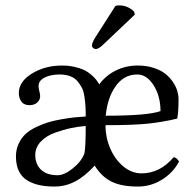

<svg xmlns="http://www.w3.org/2000/svg" viewBox="-20 -682 727 712"><path d="M110.8 -106.9Q110.8 -73.2 132.1 -52.7Q153.3 -32.2 193.8 -32.2Q218.3 -32.2 250 -57.6Q281.7 -83 293 -112.8Q297.9 -136.7 297.9 -214.8Q271.5 -212.9 243.4 -207Q215.3 -201.2 183.3 -189.7Q151.4 -178.2 131.1 -156.7Q110.8 -135.3 110.8 -106.9ZM372.1 -252.9Q528.3 -252.9 575.2 -270Q575.2 -325.2 549.8 -365.5Q524.4 -405.8 488.8 -405.8Q439.9 -405.8 409.2 -362.8Q378.4 -319.8 372.1 -252.9ZM39.1 -102.1Q39.1 -127.4 49.1 -148.9Q59.1 -170.4 74.5 -184.8Q89.8 -199.2 113.3 -210.4Q136.7 -221.7 158.4 -228.3Q180.2 -234.9 208 -239.7Q235.8 -244.6 255.1 -246.6Q274.4 -248.5 297.9 -250Q297.9 -272.5 296.9 -287.8Q295.9 -303.2 293.2 -323Q290.5 -342.8 283.9 -356Q277.3 -369.1 266.8 -381.3Q256.3 -393.6 239.5 -399.7Q222.7 -405.8 200.2 -405.8Q168.5 -405.8 145.8 -394.5Q123 -383.3 123 -362.8Q123 -354 126 -343.3Q128.9 -332.5 128.9 -325.2Q128.9 -312 118.2 -302Q107.4 -292 89.8 -292Q68.8 -292 59.3 -305.4Q49.8 -318.8 49.8 -336.9Q49.8 -379.4 98.4 -409.2Q147 -439 210 -439Q220.2 -439 230.2 -438.2Q240.2 -437.5 258.1 -433.6Q275.9 -429.7 290.8 -422.9Q305.7 -416 321.5 -402.1Q337.4 -388.2 348.1 -369.1Q373 -402.8 410.2 -420.9Q447.3 -439 490.2 -439Q522.9 -439 549.6 -430.4Q576.2 -421.9 593 -408.4Q609.9 -395 621.3 -377.9Q632.8 -360.8 637.5 -344.7Q642.1 -328.6 642.1 -314Q642.1 -267.1 637.2 -242.2Q584.5 -229.5 529.8 -223.6Q475.1 -217.8 371.1 -217.8Q371.1 -172.9 388.7 -131.8Q406.2 -90.8 437.3 -64.9Q468.3 -39.1 504.9 -39.1Q573.2 -39.1 624 -99.1Q635.3 -97.7 644 -83Q622.1 -41.5 580.8 -15.9Q539.6 9.8 491.2 9.8Q431.2 9.8 394.3 -8.1Q357.4 -25.9 331.1 -67.9Q293.9 -27.3 258.1 -8.8Q222.2 9.8 182.1 9.8Q150.9 9.8 126.7 4.6Q102.5 -0.5 82 -12.5Q61.5 -24.4 50.3 -46.9Q39.1 -69.3 39.1 -102.1ZM332 -541 408.2 -660.2Q414.1 -662.1 421.9 -662.1Q453.1 -662.1 477.1 -639.2L480 -627.9L365.2 -519Q346.2 -500 335 -500Q329.6 -500 325.2 -504.2Q320.8 -508.3 320.8 -513.2Q320.8 -522 332 -541Z"/></svg>

Font: Common Serif
Style: Regular
Weight: 400
Designer: Philipp H. Poll, Khaled Hosny
Foundry: Stefan Peev, Context Ltd.
Version: Version 1.026